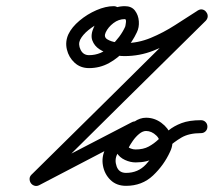

<svg xmlns="http://www.w3.org/2000/svg" viewBox="-20 -582 694 623"><path d="M349 -562Q358 -562 364 -556Q370 -550 370 -541Q370 -532 364 -526Q358 -520 349 -520Q331 -520 308.5 -510Q286 -500 267 -484.5Q248 -469 240 -453Q233 -438 241.5 -420.5Q250 -403 269 -403Q308 -403 339.5 -432.5Q371 -462 386 -495Q387 -497 388.5 -508.5Q390 -520 385 -520Q365 -520 348 -507Q331 -494 323 -477Q316 -462 328 -454.5Q340 -447 357.5 -444.5Q375 -442 384 -442Q428 -442 469 -459Q510 -476 548 -500.5Q586 -525 622 -548Q630 -553 637.5 -551Q645 -549 649 -543Q654 -537 654 -529.5Q654 -522 648 -515Q514 -383 380 -250.5Q246 -118 112 15Q105 21 97.5 18Q90 15 85 9Q80 2 79.5 -6.5Q79 -15 87 -19Q167 -60 247 -102Q327 -144 407 -185Q416 -190 423.5 -187Q431 -184 435 -178Q439 -171 438 -163Q437 -155 430 -150Q410 -135 390 -119.5Q370 -104 360 -81Q351 -63 358.5 -42Q366 -21 389 -21Q428 -21 453.5 -48.5Q479 -76 494 -108Q503 -127 487.5 -142Q472 -157 454 -157Q443 -157 431.5 -147.5Q420 -138 411 -125Q402 -112 398 -104Q397 -103 404.5 -100Q412 -97 420 -97Q445 -97 462.5 -106.5Q480 -116 494.5 -130Q509 -144 526.5 -158.5Q544 -173 569 -182.5Q594 -192 632 -192Q632 -192 632 -192Q632 -192 632 -192Q641 -192 647 -186Q653 -180 653 -171Q653 -162 647 -156Q641 -150 632 -150Q593 -150 568.5 -135.5Q544 -121 524.5 -102.5Q505 -84 481.5 -69.5Q458 -55 420 -55Q403 -55 385.5 -63Q368 -71 359 -86Q350 -101 360 -121Q368 -138 382.5 -156Q397 -174 415.5 -187Q434 -200 454 -200Q481 -200 503.5 -183.5Q526 -167 535.5 -142Q545 -117 532 -90Q512 -46 476.5 -12.5Q441 21 389 21Q358 21 338.5 2Q319 -17 314 -45Q309 -73 322 -99Q335 -127 358 -146Q381 -165 405 -183Q412 -189 420 -186Q428 -183 432 -176Q436 -169 435.5 -160.5Q435 -152 427 -148Q347 -106 267 -64.5Q187 -23 107 19Q99 23 91.5 20.5Q84 18 80 12Q76 6 76 -1.5Q76 -9 82 -15Q216 -147 350 -279.5Q484 -412 618 -545Q625 -552 633 -549.5Q641 -547 646 -540Q651 -534 651.5 -525.5Q652 -517 644 -512Q605 -487 563.5 -461Q522 -435 477.5 -417.5Q433 -400 384 -400Q364 -400 342 -405.5Q320 -411 303 -422Q286 -433 279.5 -451Q273 -469 285 -495Q299 -523 326 -542.5Q353 -562 385 -562Q407 -562 418 -547.5Q429 -533 430.5 -513Q432 -493 424 -477Q410 -447 387 -420.5Q364 -394 334 -377.5Q304 -361 269 -361Q241 -361 222 -378.5Q203 -396 197 -421.5Q191 -447 202 -471Q213 -494 238 -515Q263 -536 293 -549Q323 -562 349 -562Q349 -562 349 -562Q349 -562 349 -562Z"/></svg>

Font: FRB American Cursive Medium
Style: Italic
Weight: 500
Italic angle: -25°
Version: Version 2.0;Modular Font Editor K font №1